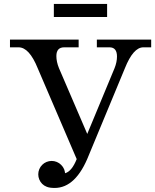

<svg xmlns="http://www.w3.org/2000/svg" viewBox="-20 -932 782 968"><path d="M520 -846.2H251.5V-912.1H520ZM308.1 -58.6Q342.3 -68.4 366.7 -129.9L169.9 -588.4Q127.4 -693.4 73.7 -693.4H30.3V-732.4H376.5V-693.4H303.7Q264.2 -693.4 264.2 -649.4Q264.2 -620.6 277.3 -588.4L419.9 -256.8L557.6 -588.4Q569.8 -619.1 569.8 -647Q569.8 -693.4 532.2 -693.4H468.3V-732.4H742.2V-693.4H702.6Q651.9 -693.4 609.9 -588.4L427.7 -149.4Q362.8 15.6 255.4 15.6Q229.5 15.6 214.8 9.3Q202.1 4.4 192.6 -5.1Q183.1 -14.6 178 -27.1Q172.9 -39.6 172.9 -53.2Q172.9 -66.4 178 -78.9Q183.1 -91.3 192.6 -100.8Q202.1 -110.4 214.6 -115.5Q227.1 -120.6 240.7 -120.6Q253.9 -120.6 266.4 -115.5Q278.8 -110.4 288.3 -100.8Q297.9 -91.3 303.2 -79.1Q307.1 -68.8 308.1 -58.6Z"/></svg>

Font: Munson
Style: Regular
Weight: 400
Designer: Paul James MIller
Foundry: High-Logic / Made with FontCreator
Version: Version 2.10;May 5, 2019;FontCreator 11.5.0.2430 64-bit